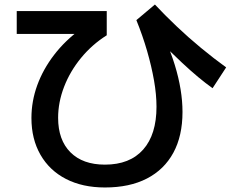

<svg xmlns="http://www.w3.org/2000/svg" viewBox="-20 -771 1040 849"><path d="M444 58Q345 58 272 20.5Q199 -17 159 -86.5Q119 -156 119 -249Q119 -323 144.5 -393.5Q170 -464 219 -528Q268 -592 338 -643L358 -621H54V-722H452V-615Q387 -574 338.5 -515Q290 -456 263.5 -387.5Q237 -319 237 -250Q237 -152 291.5 -97.5Q346 -43 444 -43Q554 -43 613 -109.5Q672 -176 672 -299Q672 -353 661 -415.5Q650 -478 630.5 -545.5Q611 -613 583 -682L665 -751Q707 -706 759.5 -656Q812 -606 869 -559Q926 -512 980 -473L920 -381Q889 -403 856 -430.5Q823 -458 784.5 -494Q746 -530 700 -575L710 -597Q736 -539 753 -483.5Q770 -428 778.5 -376Q787 -324 787 -276Q787 -170 746.5 -95.5Q706 -21 629.5 18.5Q553 58 444 58Z"/></svg>

Font: M PLUS 1 Code SemiBold
Style: Regular
Weight: 600
Designer: Coji Morishita
Foundry: UNDERFOREST DESIGN
Version: Version 1.005